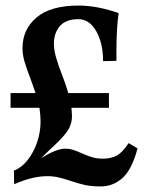

<svg xmlns="http://www.w3.org/2000/svg" viewBox="-20 -658 533 691"><path d="M475 -124Q455 -48 421 -17.5Q387 13 342 13Q311 13 287 8Q263 3 234 -7Q210 -15 191 -19.5Q172 -24 150 -24Q97 -24 31 5L30 -44Q70 -59 98 -110.5Q126 -162 126 -223Q126 -240 122 -270H18V-323H108L90 -374Q75 -413 68 -437Q61 -461 61 -485Q61 -552 111.5 -595Q162 -638 263 -638Q329 -638 407 -611Q399 -557 399 -471V-439L351 -438Q351 -502 326.5 -545.5Q302 -589 262 -589Q217 -589 195.5 -564Q174 -539 174 -501Q174 -479 181.5 -452Q189 -425 204 -387Q214 -361 226 -323H372V-270H237Q239 -250 239 -240Q239 -208 219.5 -182Q200 -156 161 -121L128 -89Q184 -123 214 -123Q229 -123 242 -119Q255 -115 273 -107Q295 -97 312 -92Q329 -87 351 -87Q378 -87 399 -97.5Q420 -108 443 -143Z"/></svg>

Font: Gupter
Style: Bold
Weight: 700
Designer: Octavio Pardo
Version: Version 1.000